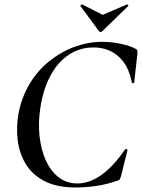

<svg xmlns="http://www.w3.org/2000/svg" viewBox="-20 -822 632 854"><path d="M319 12Q231 12 176 -17.5Q121 -47 93 -95Q65 -143 58.5 -200.5Q52 -258 62 -315Q76 -390 112 -449.5Q148 -509 200 -550.5Q252 -592 312.5 -614Q373 -636 435 -636Q476 -636 518 -627Q560 -618 583 -605Q590 -601 591 -597Q592 -593 591 -582L577 -456Q577 -452 572 -452Q567 -452 566 -456Q552 -531 507 -571Q462 -611 395 -611Q336 -611 287 -579Q238 -547 205.5 -487.5Q173 -428 160 -346Q149 -277 156 -215.5Q163 -154 184.5 -107Q206 -60 241.5 -33Q277 -6 325 -6Q377 -6 430 -43Q483 -80 536 -157Q539 -161 543.5 -158.5Q548 -156 547 -154L519 -41Q515 -29 512.5 -24.5Q510 -20 501 -18Q452 -1 405 5.5Q358 12 319 12ZM419 -685 338 -795Q337 -797 340 -800Q343 -803 346 -802L437 -756L544 -802Q547 -803 549.5 -800Q552 -797 550 -795L437 -685Q426 -674 419 -685Z"/></svg>

Font: Cormorant Garamond Light SemiBold
Style: Italic
Weight: 600
Italic angle: -10°
Version: Version 4.001